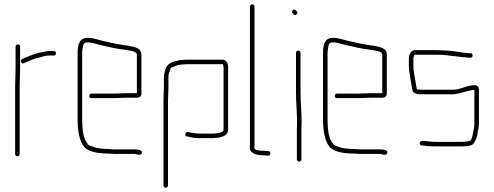

<svg xmlns="http://www.w3.org/2000/svg" viewBox="-20 -692 2284 888"><path d="M239 -446C239 -452 235 -456 229 -456H201C187 -454 174 -450 161 -448C135 -441 105 -430 83 -419C70 -412 80 -393 92 -400C113 -410 140 -422 166 -427C177 -430 190 -435 202 -435H229C235 -435 239 -440 239 -446ZM52 -476V-374C52 -350 50 -320 50 -294V21C50 26 56 31 61 31C66 31 71 26 71 21V-294C71 -319 73 -351 73 -374V-476C73 -482 69 -487 63 -487C57 -487 52 -482 52 -476Z M479 -3C454 -3 427 -6 408 -14C399 -17 390 -19 385 -27C364 -52 360 -96 360 -142V-449C360 -454 361 -460 362 -468C365 -485 365 -496 384 -496C390 -496 395 -496 399 -495C411 -492 429 -488 443 -484C479 -476 513 -467 550 -463L567 -460C581 -458 613 -455 613 -439V-261H560C547 -261 512 -259 498 -259H403C397 -259 393 -254 393 -248C393 -242 397 -238 403 -238H498C512 -238 547 -240 560 -240H614C624 -240 634 -247 634 -257V-440C634 -472 598 -475 571 -481L553 -483C548 -484 542 -485 536 -486C515 -489 494 -495 473 -499C444 -504 416 -517 384 -517C348 -517 339 -486 339 -449V-142C339 -90 346 -43 368 -14C388 11 436 18 479 18C489 18 499 20 509 20H601C614 20 631 31 636 16C641 1 616 -1 601 -1H509C498 -1 490 -3 479 -3Z M757 166V-226C757 -239 759 -273 759 -286V-337C759 -342 760 -347 761 -351C766 -362 765 -379 779 -382C793 -388 807 -394 827 -394C835 -395 841 -395 846 -395H1011C1011 -391 1014 -385 1014 -382V-93C1014 -80 991 -75 977 -75C968 -74 961 -74 954 -74H901C891 -74 883 -76 872 -77C859 -78 840 -88 837 -73C836 -66 838 -62 845 -61C861 -57 883 -53 901 -53H954C990 -53 1035 -58 1035 -93V-382C1035 -398 1026 -416 1011 -416H846C841 -416 835 -416 827 -415C818 -415 810 -414 803 -412C776 -406 751 -397 745 -370C742 -360 738 -350 738 -337V-285C738 -272 736 -239 736 -226V166C736 172 740 176 746 176C752 176 757 172 757 166Z M1136 -661V-24C1136 -7 1132 0 1144 11C1154 21 1168 24 1187 26C1194 26 1202 26 1209 27L1220 28C1233 29 1235 8 1222 7L1210 6C1203 5 1195 5 1188 5C1178 4 1156 2 1156 -8C1157 -13 1157 -19 1157 -24V-661C1157 -667 1153 -672 1147 -672C1141 -672 1136 -667 1136 -661Z M1349 -448V-265C1349 -217 1354 -170 1354 -123C1353 -107 1353 -92 1353 -79V45C1353 50 1359 56 1364 56C1369 56 1374 50 1374 45V-79C1374 -93 1374 -107 1375 -122C1375 -170 1370 -217 1370 -265V-448C1370 -454 1365 -458 1359 -458C1353 -458 1349 -454 1349 -448ZM1334 -629C1339 -624 1345 -619 1352 -626C1359 -633 1354 -639 1349 -644C1338 -655 1325 -640 1334 -629Z M1614 -3C1589 -3 1562 -6 1543 -14C1534 -17 1525 -19 1520 -27C1499 -52 1495 -96 1495 -142V-449C1495 -454 1496 -460 1497 -468C1500 -485 1500 -496 1519 -496C1525 -496 1530 -496 1534 -495C1546 -492 1564 -488 1578 -484C1614 -476 1648 -467 1685 -463L1702 -460C1716 -458 1748 -455 1748 -439V-261H1695C1682 -261 1647 -259 1633 -259H1538C1532 -259 1528 -254 1528 -248C1528 -242 1532 -238 1538 -238H1633C1647 -238 1682 -240 1695 -240H1749C1759 -240 1769 -247 1769 -257V-440C1769 -472 1733 -475 1706 -481L1688 -483C1683 -484 1677 -485 1671 -486C1650 -489 1629 -495 1608 -499C1579 -504 1551 -517 1519 -517C1483 -517 1474 -486 1474 -449V-142C1474 -90 1481 -43 1503 -14C1523 11 1571 18 1614 18C1624 18 1634 20 1644 20H1736C1749 20 1766 31 1771 16C1776 1 1751 -1 1736 -1H1644C1633 -1 1625 -3 1614 -3Z M2156 -446H2149C2141 -446 2126 -449 2119 -449C2089 -454 2056 -459 2022 -459C2015 -460 2009 -460 2002 -460H1898C1883 -460 1871 -440 1871 -425V-383C1871 -371 1874 -358 1875 -348C1878 -324 1883 -302 1887 -277C1889 -262 1906 -256 1924 -256H2075C2088 -256 2094 -260 2106 -261C2128 -266 2150 -274 2174 -277V-118C2174 -112 2173 -106 2172 -101C2169 -89 2165 -40 2151 -40C2141 -37 2128 -36 2116 -36H1990C1972 -36 1954 -40 1938 -40H1932C1926 -40 1921 -36 1921 -30C1921 -24 1925 -19 1931 -19H1937C1941 -19 1946 -18 1951 -17C1962 -16 1978 -15 1990 -15H2116C2140 -15 2168 -17 2174 -34L2181 -48C2184 -53 2186 -59 2187 -66C2189 -84 2195 -98 2195 -118V-278C2195 -289 2187 -298 2176 -298C2138 -298 2111 -277 2075 -277H1924C1919 -277 1914 -278 1909 -279L1908 -280C1905 -298 1900 -319 1898 -335C1896 -351 1892 -366 1892 -383V-425C1892 -427 1895 -436 1898 -439H2001C2008 -439 2015 -439 2022 -438C2028 -438 2034 -438 2040 -437C2066 -434 2094 -431 2118 -428C2127 -428 2141 -425 2149 -425H2156C2162 -425 2166 -430 2166 -436C2166 -442 2162 -446 2156 -446Z"/></svg>

Font: Electronic
Style: Thn
Weight: 100
Version: Version 1.011